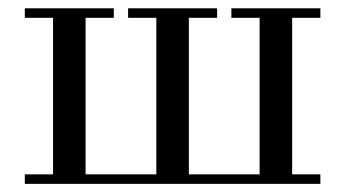

<svg xmlns="http://www.w3.org/2000/svg" viewBox="-20 -452 849 472"><path d="M41 0V-23.4H110.4V-408.2H41V-431.6H259.8V-408.2H190.4V-23.4H364.3V-408.2H294.9V-431.6H513.7V-408.2H444.3V-23.4H618.2V-408.2H548.8V-431.6H767.6V-408.2H698.2V-23.4H767.6V0Z"/></svg>

Font: Theano Didot
Style: Regular
Weight: 400
Designer: Alexey Kryukov
Version: Version 2.0